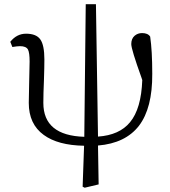

<svg xmlns="http://www.w3.org/2000/svg" viewBox="-20 -671 798 902"><path d="M377.9 210.9 368.2 206.1 375 13.7Q252 11.7 185.5 -37.1Q115.2 -87.9 115.2 -187.5Q115.2 -223.6 117.2 -292Q119.1 -353.5 119.1 -381.8Q119.1 -423.8 111.3 -438.5Q102.5 -454.1 74.2 -454.1Q61.5 -454.1 38.1 -450.2L28.3 -474.6Q58.6 -512.7 102.5 -512.7Q150.4 -512.7 169.4 -485.8Q188.5 -459 188.5 -391.6Q188.5 -356.4 186.5 -295.9Q183.6 -229.5 183.6 -187.5Q183.6 -34.2 376 -28.3L382.8 -651.4H430.7L440.4 -29.3Q541 -36.1 590.8 -96.7Q643.6 -160.2 648.4 -294.9Q647.5 -298.8 644.5 -306.6Q596.7 -439.5 596.7 -463.9Q596.7 -489.3 612.3 -502.9Q627 -515.6 647.5 -515.6Q674.8 -515.6 685.5 -499Q695.3 -432.6 695.3 -324.2Q696.3 -163.1 632.8 -80.1Q569.3 2 440.4 12.7L443.4 195.3Z"/></svg>

Font: Bpmf Zihi Box R
Style: R
Weight: 400
Foundry: But Ko
Version: Version 1.320